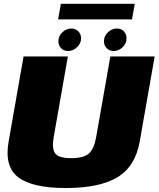

<svg xmlns="http://www.w3.org/2000/svg" viewBox="-20 -966 818 990"><path d="M319.5 3.5Q492.5 3.5 585 -51.8Q677.5 -107 700.5 -236.5L777.5 -675H549L476 -260Q465.5 -199.5 439 -175Q412.5 -150.5 347 -150.5Q282 -150.5 264.2 -175.2Q246.5 -200 257 -260L330 -675H101.5L24.5 -236.5Q1.5 -107 74.2 -51.8Q147 3.5 319.5 3.5ZM331.5 -703Q356.5 -703 377.2 -722.5Q398 -742 398 -768.5Q398 -790 383.8 -804.5Q369.5 -819 348 -819Q322 -819 301.5 -799.5Q281 -780 281 -753.5Q281 -732 295 -717.5Q309 -703 331.5 -703ZM566 -703Q592 -703 612.2 -722.5Q632.5 -742 632.5 -768.5Q632.5 -790 618.8 -804.5Q605 -819 582.5 -819Q557 -819 536.5 -799.5Q516 -780 516 -753.5Q516 -732 530.2 -717.5Q544.5 -703 566 -703ZM279.5 -866H660.5L675 -946.5H294Z"/></svg>

Font: Anybody Thin Black
Style: Italic
Weight: 900
Italic angle: -10°
Version: Version 1.113;gftools[0.9.25]